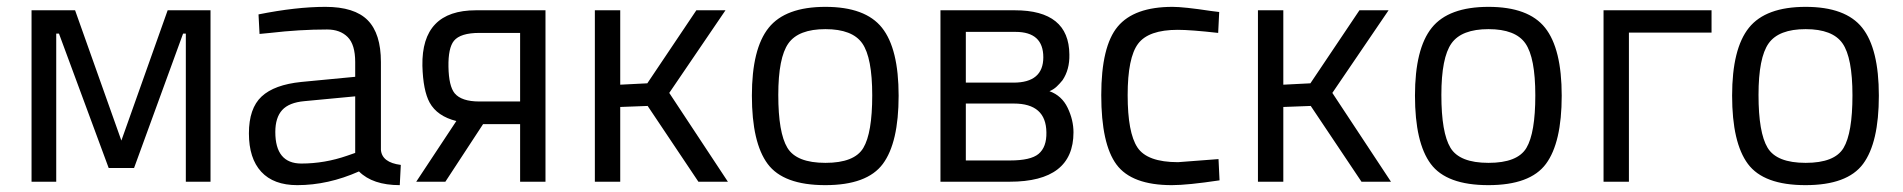

<svg xmlns="http://www.w3.org/2000/svg" viewBox="-20 -530 5550 560"><path d="M594 -500V0H522V-432H514L371 -40H297L152 -432H144V0H72V-500H199L334 -120L469 -500Z M1091 -349V-93Q1094 -56 1149 -49L1146 10Q1067 10 1027 -30Q937 10 847 10Q778 10 742 -29Q706 -68 706 -141Q706 -214 743 -248.5Q780 -283 859 -291L1016 -306V-349Q1016 -400 994 -422Q972 -444 934 -444Q854 -444 768 -434L737 -431L734 -488Q844 -510 929 -510Q1014 -510 1052.5 -471Q1091 -432 1091 -349ZM783 -145Q783 -53 859 -53Q927 -53 993 -76L1016 -84V-249L868 -235Q823 -231 803 -209Q783 -187 783 -145Z M1194 0 1311 -177Q1255 -191 1233 -231Q1214 -266 1212 -338Q1209 -500 1368 -500H1571V0H1497V-168H1389L1279 0ZM1497 -234V-434H1378Q1323 -434 1304 -411Q1287 -390 1288 -335Q1289 -279 1306 -258Q1326 -234 1378 -234Z M1789 -283 1868 -287 2011 -500H2096L1932 -259L2103 0H2017L1869 -221L1789 -218V0H1715V-500H1789Z M2173 -251Q2173 -388 2222 -449Q2271 -510 2387.5 -510Q2504 -510 2552.5 -449Q2601 -388 2601 -251Q2601 -114 2555 -52Q2509 10 2387 10Q2265 10 2219 -52Q2173 -114 2173 -251ZM2250 -253Q2250 -143 2276.5 -99Q2303 -55 2387.5 -55Q2472 -55 2498 -98.5Q2524 -142 2524 -252Q2524 -362 2495 -403.5Q2466 -445 2387.5 -445Q2309 -445 2279.5 -403.5Q2250 -362 2250 -253Z M3032 -144Q3033 -101 3009 -81Q2986 -62 2926 -62H2797V-228H2937Q3031 -228 3032 -144ZM3023 -363Q3023 -289 2936 -289H2797V-437H2942Q3023 -437 3023 -363ZM2925 0Q3111 0 3111 -144Q3111 -180 3094 -215.5Q3077 -251 3041 -264Q3053 -269 3062 -277.5Q3071 -286 3079 -296Q3100 -327 3099 -371Q3098 -500 2940 -500H2723V0Z M3400 -510Q3433 -510 3512 -498L3536 -495L3533 -434Q3453 -443 3415 -443Q3330 -443 3299.5 -402.5Q3269 -362 3269 -252.5Q3269 -143 3297.5 -100Q3326 -57 3416 -57L3534 -66L3537 -4Q3444 10 3398 10Q3281 10 3236.5 -50Q3192 -110 3192 -252.5Q3192 -395 3240 -452.5Q3288 -510 3400 -510Z M3723 -283 3802 -287 3945 -500H4030L3866 -259L4037 0H3951L3803 -221L3723 -218V0H3649V-500H3723Z M4107 -251Q4107 -388 4156 -449Q4205 -510 4321.5 -510Q4438 -510 4486.5 -449Q4535 -388 4535 -251Q4535 -114 4489 -52Q4443 10 4321 10Q4199 10 4153 -52Q4107 -114 4107 -251ZM4184 -253Q4184 -143 4210.5 -99Q4237 -55 4321.5 -55Q4406 -55 4432 -98.5Q4458 -142 4458 -252Q4458 -362 4429 -403.5Q4400 -445 4321.5 -445Q4243 -445 4213.5 -403.5Q4184 -362 4184 -253Z M4657 -500H4972V-435H4731V0H4657Z M5032 -251Q5032 -388 5081 -449Q5130 -510 5246.5 -510Q5363 -510 5411.5 -449Q5460 -388 5460 -251Q5460 -114 5414 -52Q5368 10 5246 10Q5124 10 5078 -52Q5032 -114 5032 -251ZM5109 -253Q5109 -143 5135.5 -99Q5162 -55 5246.5 -55Q5331 -55 5357 -98.5Q5383 -142 5383 -252Q5383 -362 5354 -403.5Q5325 -445 5246.5 -445Q5168 -445 5138.5 -403.5Q5109 -362 5109 -253Z"/></svg>

Font: Titillium Web[RUS by Daymarius]
Style: Regular
Weight: 400
Designer: Cyrillization by Daymarius
Foundry: Cyrillization by Daymarius
Version: Version 1.002 September 11, 2018